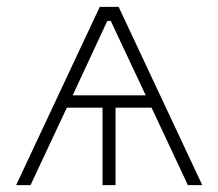

<svg xmlns="http://www.w3.org/2000/svg" viewBox="-20 -540 637 560"><path d="M326 -520H271L27 0H69L175 -226H279V0H317V-226H422L528 0H570ZM192 -262 293 -479H303L405 -262Z"/></svg>

Font: Fixel Display ExtraLight
Style: Regular
Weight: 200
Designer: AlfaBravo + MacPaw
Foundry: Kyrylo Tkachov, Marchela Mozhyna, Serhii Makarenko, Maria Weinstein, Zakhar Kryvoshyya
Version: Version 1.211